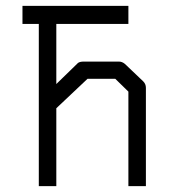

<svg xmlns="http://www.w3.org/2000/svg" viewBox="-20 -686 580 658"><path d="M113 -604H57V-666H420V-604H173V-398L247 -470Q253 -475 268 -475H387Q398.5 -475 408 -467L471 -407Q480 -398 480 -385V-48H420V-372L375 -416H280L173 -315V-48H113Z"/></svg>

Font: 3270 Nerd Font
Style: Regular
Weight: 400
Monospace: yes
Version: Version 3.0.1;Nerd Fonts 3.3.0